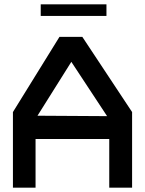

<svg xmlns="http://www.w3.org/2000/svg" viewBox="-20 -871 673 891"><path d="M593 -351V0H487V-226H145V0H40V-351L256 -700H362ZM154 -334 477 -332 311 -584ZM169 -851H474V-797H169Z"/></svg>

Font: Turret Road ExtraBold
Style: Regular
Weight: 800
Designer: Noponies
Foundry: Noponies
Version: Version 1.001; ttfautohint (v1.8)